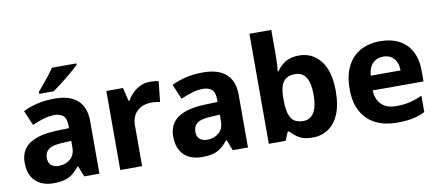

<svg xmlns="http://www.w3.org/2000/svg" viewBox="-69 -1031 2992 1306"><g transform="rotate(-10 1427.0 -378.0)"><path d="M317 -556Q420 -556 474 -507.5Q528 -459 528 -364V0H423L394 -74H390Q367 -45 342.5 -26Q318 -7 286 1.5Q254 10 208 10Q160 10 122 -8.5Q84 -27 62 -65Q40 -103 40 -161Q40 -247 102 -290Q164 -333 287 -338L378 -341V-358Q378 -407 356 -426.5Q334 -446 294 -446Q257 -446 218 -434Q179 -422 141 -405L97 -508Q140 -530 195.5 -543Q251 -556 317 -556ZM321 -250Q250 -248 222 -227Q194 -206 194 -168Q194 -133 213.5 -116.5Q233 -100 265 -100Q313 -100 345.5 -128Q378 -156 378 -208V-253ZM504 -756Q489 -742 466 -721.5Q443 -701 416 -679.5Q389 -658 363.5 -638.5Q338 -619 319 -606H219V-619Q235 -638 256.5 -664Q278 -690 299.5 -717Q321 -744 335 -766H504Z M974 -556Q989 -556 1006.5 -554.5Q1024 -553 1034 -550L1019 -409Q1008 -411 993 -413Q978 -415 957 -415Q934 -415 910.5 -408Q887 -401 867 -385Q847 -369 835 -343Q823 -317 823 -277V0H672V-546H787L809 -454H816Q832 -483 856 -506Q880 -529 910 -542.5Q940 -556 974 -556Z M1343 -556Q1446 -556 1500 -507.5Q1554 -459 1554 -364V0H1449L1420 -74H1416Q1393 -45 1368.5 -26Q1344 -7 1312 1.5Q1280 10 1234 10Q1186 10 1148 -8.5Q1110 -27 1088 -65Q1066 -103 1066 -161Q1066 -247 1128 -290Q1190 -333 1313 -338L1404 -341V-358Q1404 -407 1382 -426.5Q1360 -446 1320 -446Q1283 -446 1244 -434Q1205 -422 1167 -405L1123 -508Q1166 -530 1221.5 -543Q1277 -556 1343 -556ZM1347 -250Q1276 -248 1248 -227Q1220 -206 1220 -168Q1220 -133 1239.5 -116.5Q1259 -100 1291 -100Q1339 -100 1371.5 -128Q1404 -156 1404 -208V-253Z M1849 -583Q1849 -552 1847.5 -524Q1846 -496 1843 -475H1849Q1871 -509 1908 -532.5Q1945 -556 2004 -556Q2095 -556 2152 -484.5Q2209 -413 2209 -274Q2209 -181 2183 -117.5Q2157 -54 2109.5 -22Q2062 10 2000 10Q1940 10 1905.5 -11.5Q1871 -33 1849 -59H1839L1814 0H1698V-760H1849ZM1955 -436Q1917 -436 1893.5 -420Q1870 -404 1859.5 -371.5Q1849 -339 1849 -287V-269Q1849 -192 1872.5 -152Q1896 -112 1957 -112Q2006 -112 2031 -154Q2056 -196 2056 -276Q2056 -355 2031.5 -395.5Q2007 -436 1955 -436Z M2563 -556Q2639 -556 2694 -527.5Q2749 -499 2778.5 -443.5Q2808 -388 2808 -308V-235H2457Q2459 -173 2495 -137.5Q2531 -102 2598 -102Q2649 -102 2691 -112Q2733 -122 2777 -142V-29Q2737 -9 2692.5 0.5Q2648 10 2582 10Q2501 10 2438.5 -20Q2376 -50 2340 -112.5Q2304 -175 2304 -269Q2304 -365 2336.5 -428.5Q2369 -492 2427.5 -524Q2486 -556 2563 -556ZM2567 -449Q2522 -449 2494 -420.5Q2466 -392 2461 -336H2667Q2667 -369 2656 -394Q2645 -419 2622.5 -434Q2600 -449 2567 -449Z"/></g></svg>

Font: Noto Sans Lao Looped
Style: Bold
Weight: 700
Designer: Mark Frömberg, Ben Mitchell
Foundry: The Fontpad Ltd
Version: Version 1.001